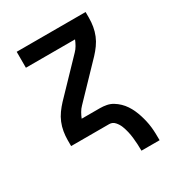

<svg xmlns="http://www.w3.org/2000/svg" viewBox="-171 -625 841 917"><g transform="rotate(-30 250.0 -166.5)"><path d="M340 187Q340 169 339 151Q338 133 336 115Q334 97 330 79.5Q326 62 319.5 45Q313 28 300.5 14Q288 0 270 0H60V-33Q60 -56 64 -79.5Q68 -103 77 -125Q86 -147 100 -166.5Q114 -186 130 -203L298 -378Q309 -389 317 -403Q325 -417 331 -432H60V-520H440V-488Q440 -464 436 -440.5Q432 -417 423 -395Q414 -373 400 -353.5Q386 -334 370 -317L202 -142Q191 -131 183 -117Q175 -103 169 -88H270Q288 -88 306 -84.5Q324 -81 339.5 -71.5Q355 -62 368 -49.5Q381 -37 391 -22Q401 -7 408.5 9.5Q416 26 421.5 43.5Q427 61 431 78.5Q435 96 437 114Q439 132 439.5 150Q440 168 440 187Z"/></g></svg>

Font: Iosevka Term Curly Semibold
Style: Regular
Weight: 600
Designer: Belleve Invis
Foundry: Belleve Invis
Version: Version 32.3.0